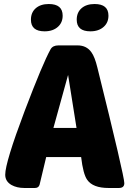

<svg xmlns="http://www.w3.org/2000/svg" viewBox="-20 -936 659 956"><path d="M366 -710Q411 -710 435 -676Q452 -653 465 -599Q599 -59 599 -24Q599 0 572 0H521Q442 0 414 -41Q394 -69 384 -154H210L177 -16Q172 0 154 0H101Q64 0 37 -15Q6 -33 6 -66Q6 -127 103 -384Q193 -621 232 -691Q243 -710 271 -710ZM246 -299H361L319 -563ZM158 -895Q182 -916 223 -916Q292 -916 292 -858Q292 -824 269 -803Q244 -780 202 -780Q134 -780 134 -838Q134 -874 158 -895ZM386 -895Q410 -916 451 -916Q520 -916 520 -858Q520 -824 497 -803Q472 -780 430 -780Q362 -780 362 -838Q362 -874 386 -895Z"/></svg>

Font: PoetsenOne
Style: Regular
Weight: 400
Designer: Rodrigo Fuenzalida, Pablo Impallari
Foundry: Pablo Impallari, Rodrigo Fuenzalida
Version: Version 1.000